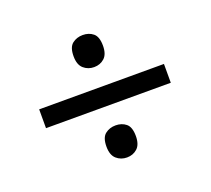

<svg xmlns="http://www.w3.org/2000/svg" viewBox="-87 -693 747 681"><g transform="rotate(-20 286.0 -352.0)"><path d="M285 -462Q262 -462 245.5 -476.5Q229 -491 229 -523Q229 -557 245.5 -570Q262 -583 285 -583Q308 -583 324 -570Q340 -557 340 -523Q340 -491 324 -476.5Q308 -462 285 -462ZM50 -317V-388H521V-317ZM285 -121Q262 -121 245.5 -135.5Q229 -150 229 -182Q229 -216 245.5 -229Q262 -242 285 -242Q308 -242 324 -229Q340 -216 340 -182Q340 -150 324 -135.5Q308 -121 285 -121Z"/></g></svg>

Font: Noto Sans Tifinagh Hawad
Style: Regular
Weight: 400
Designer: JamraPatel
Foundry: JamraPatel LLC
Version: Version 2.006; ttfautohint (v1.8.4.7-5d5b)